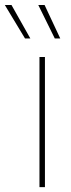

<svg xmlns="http://www.w3.org/2000/svg" viewBox="-76 -770 291 790"><path d="M86.4 0V-535.6H108.9V0ZM149.4 -611.8 81.5 -749.5H107.4L171.9 -611.8ZM26.9 -611.8 -56.2 -749.5H-28.8L48.8 -611.8Z"/></svg>

Font: Inter 20pt Thin
Style: Regular
Weight: 250
Version: Version 4.001;git-66647c0bb